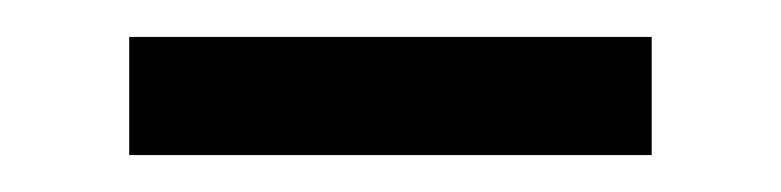

<svg xmlns="http://www.w3.org/2000/svg" viewBox="-20 -726 423 104"><path d="M333 -642H50V-706H333Z"/></svg>

Font: Akshar
Style: Regular
Weight: 400
Designer: Tall Chai
Foundry: Tall Chai
Version: Version 1.000